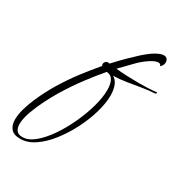

<svg xmlns="http://www.w3.org/2000/svg" viewBox="-171 -551 906 965"><g transform="rotate(30 282.5 -68.5)"><path d="M85 294Q46 294 30 274Q14 254 14 223Q14 194 23.5 160Q33 126 48 91.5Q63 57 79 26.5Q95 -4 108 -25Q144 -84 183 -135Q222 -186 259 -229Q256 -234 256 -239Q256 -248 263 -254.5Q270 -261 281 -259Q282 -259 283 -258.5Q284 -258 285 -258Q317 -293 346 -321.5Q375 -350 397 -370Q433 -402 459 -416.5Q485 -431 501 -431Q518 -431 524 -418Q527 -412 527 -405Q527 -392 519.5 -382Q512 -372 511 -375Q508 -386 496 -386Q478 -386 448 -366Q418 -346 392 -319L328 -253Q358 -250 391.5 -248.5Q425 -247 458 -247Q485 -247 511.5 -248Q538 -249 561 -252H563Q565 -252 565 -250Q565 -244 557 -242Q527 -241 488 -234.5Q449 -228 408.5 -221.5Q368 -215 331 -214Q351 -203 360.5 -178.5Q370 -154 370 -122Q370 -77 354 -21.5Q338 34 310 89Q282 144 246 190.5Q210 237 168.5 265.5Q127 294 85 294ZM90 281Q124 281 159.5 251.5Q195 222 227.5 174.5Q260 127 286 70.5Q312 14 327 -40.5Q342 -95 342 -137Q342 -169 332.5 -189.5Q323 -210 301 -214Q300 -214 298 -214.5Q296 -215 294 -215Q257 -172 216 -117.5Q175 -63 135 3Q118 31 97 72.5Q76 114 60.5 156.5Q45 199 45 231Q45 253 55 267Q65 281 90 281Z"/></g></svg>

Font: WindSong
Style: Regular
Weight: 400
Designer: Robert E. Leuschke
Foundry: Robert E. Leuschke
Version: Version 1.010; ttfautohint (v1.8.3)